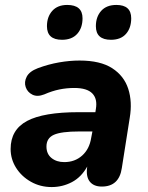

<svg xmlns="http://www.w3.org/2000/svg" viewBox="-20 -746 597 777"><path d="M189 11Q143 11 105 -10.5Q67 -32 45 -67Q23 -102 23 -143Q23 -221 89.5 -256.5Q156 -292 298 -292H366L368 -305Q375 -346 353.5 -368Q332 -390 281 -390Q250 -390 220.5 -384Q191 -378 159 -364Q131 -353 111 -363Q91 -373 84 -393.5Q77 -414 88 -435.5Q99 -457 133 -470Q176 -486 219 -493.5Q262 -501 302 -501Q386 -501 434 -470Q482 -439 499 -386.5Q516 -334 505 -269L473 -66Q462 9 392 9Q359 9 343 -11.5Q327 -32 333 -72Q309 -29 271 -9Q233 11 189 11ZM240 -90Q283 -90 312.5 -116.5Q342 -143 349 -188L354 -214H301Q228 -214 198 -200.5Q168 -187 168 -153Q168 -123 188.5 -106.5Q209 -90 240 -90ZM429 -585Q368 -585 368 -640Q368 -678 389.5 -702Q411 -726 451 -726Q511 -726 511 -672Q511 -633 490 -609Q469 -585 429 -585ZM231 -585Q170 -585 170 -640Q170 -678 191.5 -702Q213 -726 252 -726Q314 -726 314 -672Q314 -633 292.5 -609Q271 -585 231 -585Z"/></svg>

Font: Nunito ExtraBold
Style: Italic
Weight: 800
Italic angle: -9°
Designer: Vernon Adams
Foundry: Vernon Adams
Version: Version 3.601; ttfautohint (v1.8.2.53-6de2)